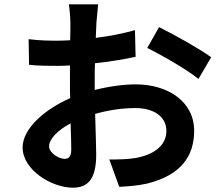

<svg xmlns="http://www.w3.org/2000/svg" viewBox="-20 -828 1040 892"><path d="M280 -90C254 -90 208 -117 208 -148C208 -182 248 -223 308 -255C310 -202 311 -157 311 -133C311 -99 298 -90 280 -90ZM420 -445C420 -474 420 -504 421 -534C486 -541 554 -552 610 -564L607 -688C555 -673 490 -660 425 -652C426 -677 427 -701 428 -723C430 -747 434 -790 436 -808H300C303 -790 307 -742 307 -722C307 -704 307 -676 306 -641C286 -640 267 -639 249 -639C213 -639 170 -639 113 -646L115 -527C158 -522 208 -522 252 -522C268 -522 286 -523 305 -524V-441C305 -418 305 -395 306 -372C185 -319 85 -229 85 -143C85 -38 221 44 318 44C382 44 427 12 427 -110C427 -144 424 -221 422 -299C483 -316 547 -326 608 -326C694 -326 753 -287 753 -220C753 -148 689 -108 610 -94C575 -88 533 -87 488 -87L534 40C573 38 618 35 663 25C821 -14 882 -103 882 -220C882 -356 761 -436 610 -436C555 -436 487 -427 420 -410ZM664 -605C726 -575 854 -502 902 -461L961 -562C909 -600 794 -665 719 -702Z"/></svg>

Font: Noto Sans T Chinese Bold
Style: Bold
Weight: 700
Designer: Ryoko NISHIZUKA (kana & ideographs); Paul D. Hunt (Latin, Greek & Cyrillic); Wenlong ZHANG (bopomofo); Sandoll Communica
Foundry: Adobe Systems Incorporated
Version: Version 1.000;PS 1;hotconv 1.0.78;makeotf.lib2.5.61930